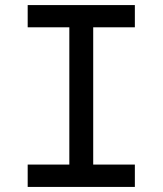

<svg xmlns="http://www.w3.org/2000/svg" viewBox="-20 -736 640 756"><path d="M253 -45.5V-670.5H347V-45.5ZM89 0V-88H511V0ZM89 -628.5V-716H511V-628.5Z"/></svg>

Font: Google Sans Code
Style: Regular
Weight: 400
Monospace: yes
Designer: Google Sans Code Authors
Foundry: Google LLC
Version: Version 6.000